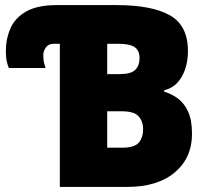

<svg xmlns="http://www.w3.org/2000/svg" viewBox="-20 -734 819 754"><path d="M215 0V-562H191Q170 -562 160 -547.5Q150 -533 150 -518Q150 -498 153 -486.5Q156 -475 159 -467H15Q11 -474 7 -491Q3 -508 3 -533Q3 -581 21 -622.5Q39 -664 83 -689Q127 -714 204 -714H438Q576 -714 647 -674Q718 -634 718 -534Q718 -474 693 -431.5Q668 -389 625 -380V-374Q655 -365 679.5 -346.5Q704 -328 719 -295Q734 -262 734 -208Q734 -114 666.5 -57Q599 0 480 0ZM451 -443Q494 -443 511 -459.5Q528 -476 528 -506Q528 -536 508.5 -549Q489 -562 446 -562H401V-443ZM460 -154Q508 -154 525 -174Q542 -194 542 -227Q542 -257 524.5 -277Q507 -297 458 -297H401V-154Z"/></svg>

Font: Noto Sans SemiCondensed Black
Style: Regular
Weight: 900
Width: 4
Designer: Monotype Design Team
Foundry: Monotype Imaging Inc.
Version: Version 2.013; ttfautohint (v1.8.4.7-5d5b)